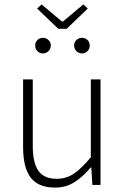

<svg xmlns="http://www.w3.org/2000/svg" viewBox="-20 -841 569 873"><path d="M230 12Q155 12 120 -33Q85 -78 85 -172V-480H129V-178Q129 -101 154.5 -64.5Q180 -28 238 -28Q281 -28 316 -51.5Q351 -75 393 -126V-480H437V0H400L395 -80H393Q358 -38 319 -13Q280 12 230 12ZM169 -821 262 -743H266L359 -821L379 -802L283 -710H245L149 -802ZM175 -598Q160 -598 150 -608.5Q140 -619 140 -634Q140 -649 150 -659Q160 -669 175 -669Q190 -669 200.5 -659Q211 -649 211 -634Q211 -619 200.5 -608.5Q190 -598 175 -598ZM353 -598Q338 -598 327.5 -608.5Q317 -619 317 -634Q317 -649 327.5 -659Q338 -669 353 -669Q368 -669 378 -659Q388 -649 388 -634Q388 -619 378 -608.5Q368 -598 353 -598Z"/></svg>

Font: Giro Light
Style: Regular
Weight: 300
Designer: Paul D. Hunt
Foundry: Adobe Systems Incorporated
Version: Version 1.000;PS 1.0;hotconv 1.0.88;makeotf.lib2.5.647800